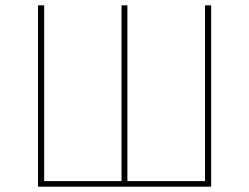

<svg xmlns="http://www.w3.org/2000/svg" viewBox="-20 -702 937 722"><path d="M774 0H123V-682H146V-21H437V-682H459V-21H751V-682H774Z"/></svg>

Font: Fira Sans Thin
Style: Regular
Weight: 100
Designer: bBox Type GmbH & Carrois Corporate GbR & Edenspiekermann AG
Foundry: bBox Type GmbH & Carrois Corporate GbR & Edenspiekermann AG
Version: Version 4.301